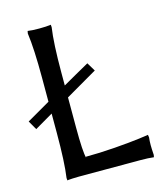

<svg xmlns="http://www.w3.org/2000/svg" viewBox="-102 -735 719 825"><g transform="rotate(-15 257.5 -322.5)"><path d="M190.9 -444.8V-387.2Q210 -397.9 250 -420.9Q290 -443.8 309.1 -454.1L332 -416L190.9 -334V-200.2Q190.9 -91.8 199.2 -63V-67.9Q258.8 -67.9 329.1 -73.2Q399.4 -78.6 440.4 -84L481 -89.8L482.9 -78.1Q481 -62.5 481 -43.9Q481 -28.3 482.9 0L481 9.8Q457 6.8 420.9 6.8H147.9Q132.8 6.8 119.9 7.6Q106.9 8.3 101.6 8.8L96.2 9.8L95.2 -1Q105 -68.8 105 -200.2V-285.2Q25.4 -238.3 23.9 -237.8L1 -277.8L105 -337.9V-444.8Q105 -572.8 95.2 -644L97.2 -654.8Q115.2 -651.9 147.9 -651.9Q181.6 -651.9 200.2 -654.8L201.2 -644Q190.9 -574.2 190.9 -444.8Z"/></g></svg>

Font: Linear Smooth Low Contrast
Style: Regular
Weight: 500
Designer: Philipp H. Poll, Flanker
Foundry: Philipp H. Poll, reworked by Flanker
Version: Version 1.010 | FøM Fix